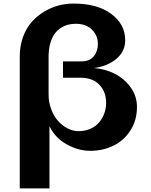

<svg xmlns="http://www.w3.org/2000/svg" viewBox="-20 -824 841 1067"><path d="M741.2 -230Q741.2 -155.8 704.8 -99.1Q668.5 -42.5 609.9 -14.2Q551.3 14.2 481 14.2Q416 14.2 351.3 -21.5Q286.6 -57.1 254.9 -123V223.1H89.8V-509.8Q89.8 -567.9 107.4 -616.9Q125 -666 154.5 -700Q184.1 -733.9 222.9 -757.8Q261.7 -781.7 304 -793Q346.2 -804.2 389.2 -804.2Q521 -804.2 598.4 -746.6Q675.8 -689 675.8 -600.1Q675.8 -538.1 626.5 -496.8Q577.1 -455.6 502 -445.8Q564.5 -441.4 618.7 -413.6Q672.9 -385.7 707 -337.2Q741.2 -288.6 741.2 -230ZM400.9 -691.9Q377.4 -691.9 356.4 -686.3Q335.4 -680.7 315.7 -667.2Q295.9 -653.8 281.5 -633.1Q267.1 -612.3 258.5 -580.1Q250 -547.9 250 -506.8V-299.8Q250 -256.3 264.4 -217.5Q278.8 -178.7 302.2 -152.3Q325.7 -126 355.5 -110.6Q385.3 -95.2 416 -95.2Q453.1 -95.2 483.2 -108.6Q513.2 -122.1 531.7 -144.8Q550.3 -167.5 560.1 -195.3Q569.8 -223.1 569.8 -252.9Q569.8 -313 532.7 -352.5Q495.6 -392.1 426.8 -392.1H330.1V-482.9H432.1Q478.5 -482.9 501.2 -511Q523.9 -539.1 523.9 -580.1Q523.9 -627 490.7 -659.4Q457.5 -691.9 400.9 -691.9Z"/></svg>

Font: Sporting Grotesque
Style: Bold
Weight: 700
Designer: Lucas LE BIHAN
Foundry: Lucas LE BIHAN
Version: Version 2.002;PS 2.2;hotconv 1.0.88;makeotf.lib2.5.647800